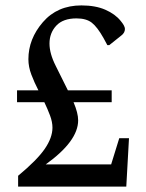

<svg xmlns="http://www.w3.org/2000/svg" viewBox="-20 -690 540 710"><path d="M47 0V-40Q117 -98 145.5 -139.5Q174 -181 174 -218Q174 -239 165 -263Q156 -287 144 -312H43V-356H122Q107 -385 96 -414Q85 -443 85 -471Q85 -546 138.5 -608Q192 -670 281 -670Q333 -670 369.5 -654Q406 -638 426 -613Q442 -594 442 -583Q442 -569 429 -559L384 -523H377L363 -549Q340 -590 319.5 -606Q299 -622 263 -622Q213 -622 188 -595Q163 -568 163 -529Q163 -492 186 -446.5Q209 -401 231 -356H393V-312H252Q269 -272 269 -245Q269 -168 149 -82H391L421 -179H457L447 0Z"/></svg>

Font: Spectral
Style: Regular
Weight: 400
Designer: Jean-Baptiste Levee
Foundry: Production Type
Version: Version 1.002